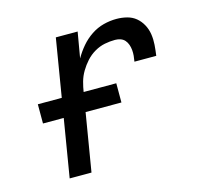

<svg xmlns="http://www.w3.org/2000/svg" viewBox="-83 -621 765 714"><g transform="rotate(-15 300.0 -264.0)"><path d="M101 0 187 -520H271L254 -421Q267 -444 284.5 -464.5Q302 -485 324.5 -500Q347 -515 372 -521.5Q397 -528 422 -528Q443 -528 462.5 -523Q482 -518 496.5 -506Q511 -494 520.5 -476.5Q530 -459 533 -439Q536 -419 534.5 -398.5Q533 -378 530 -357H446Q448 -368 449 -379Q450 -390 449 -401Q448 -412 444.5 -422Q441 -432 434.5 -439.5Q428 -447 418 -450.5Q408 -454 397 -454Q377 -454 357 -450Q337 -446 318 -435Q299 -424 284.5 -408Q270 -392 259 -373.5Q248 -355 242.5 -335Q237 -315 234 -295L185 0ZM360 -223H58V-297H360Z"/></g></svg>

Font: Iosevka Extended Oblique
Style: Regular
Weight: 400
Width: 7
Italic angle: -9°
Monospace: yes
Designer: Belleve Invis
Foundry: Belleve Invis
Version: Version 32.0.1; ttfautohint (v1.8.4)